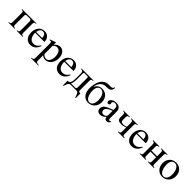

<svg xmlns="http://www.w3.org/2000/svg" viewBox="442 -2487 4506 4506"><g transform="rotate(45 2695.0 -234.0)"><path d="M502 -450H24V-435C73 -432 85 -432 85 -370V-78C85 -24 74 -19 23 -15V0H231V-15C180 -19 169 -33 169 -72V-372C169 -411 185 -422 211 -422H311C336 -422 356 -411 356 -372V-74C356 -30 347 -19 297 -15V0H501V-15C452 -20 440 -21 440 -75V-368C440 -430 453 -433 502 -435Z M946 -164C897 -90 855 -62 788 -62C676 -62 635 -170 635 -275H943C939 -329 929 -363 909 -391C877 -436 832 -460 770 -460C644 -460 563 -358 563 -217C563 -79 635 10 753 10C853 10 923 -48 962 -157ZM637 -303C648 -378 687 -427 743 -427C809 -427 830 -384 841 -303Z M1143 -458 1137 -460C1084 -439 1048 -426 993 -409V-393C1002 -394 1009 -394 1018 -394C1052 -394 1059 -384 1059 -337V133C1059 185 1048 196 989 202V217H1231V202C1156 201 1143 189 1143 126V-33C1179 0 1208 10 1250 10C1369 10 1454 -102 1454 -247C1454 -371 1384 -460 1287 -460C1231 -460 1187 -436 1143 -381ZM1143 -334C1143 -364 1199 -400 1245 -400C1319 -400 1368 -324 1368 -207C1368 -97 1319 -20 1247 -20C1200 -20 1143 -58 1143 -88Z M1911 -164C1862 -90 1820 -62 1753 -62C1641 -62 1600 -170 1600 -275H1908C1904 -329 1894 -363 1874 -391C1842 -436 1797 -460 1735 -460C1609 -460 1528 -358 1528 -217C1528 -79 1600 10 1718 10C1818 10 1888 -48 1927 -157ZM1602 -303C1613 -378 1652 -427 1708 -427C1774 -427 1795 -384 1806 -303Z M2395 -450H1998V-435C2047 -430 2069 -420 2069 -366V-199C2069 -76 2052 -15 1970 -15V137H1988C2022 13 2059 0 2092 0H2278C2316 0 2342 13 2376 137H2394V-15C2343 -19 2333 -19 2333 -82V-366C2333 -425 2344 -431 2395 -435ZM2249 -81C2249 -41 2233 -28 2207 -28H2072C2094 -69 2102 -135 2102 -179V-380C2102 -415 2114 -422 2139 -422H2209C2243 -422 2249 -417 2249 -379Z M2502 -347C2508 -448 2573 -544 2676 -556C2721 -561 2768 -553 2806 -567C2870 -591 2877 -658 2879 -685H2859C2851 -646 2830 -634 2784 -634H2717C2500 -634 2457 -387 2457 -253C2457 -120 2523 10 2671 10C2806 10 2896 -92 2896 -231C2896 -369 2802 -460 2680 -460C2614 -460 2548 -437 2504 -346ZM2806 -204C2806 -88 2762 -18 2688 -18C2652 -18 2622 -36 2600 -68C2563 -122 2547 -194 2547 -273C2547 -373 2592 -432 2661 -432C2704 -432 2732 -412 2756 -382C2788 -341 2806 -272 2806 -204Z M3371 -66C3354 -52 3344 -47 3328 -47C3310 -47 3297 -67 3297 -113V-304C3297 -365 3289 -386 3265 -415C3241 -444 3203 -460 3147 -460C3102 -460 3060 -448 3032 -430C2997 -408 2981 -376 2981 -350C2981 -323 3003 -304 3024 -304C3050 -304 3070 -326 3070 -345C3070 -366 3064 -369 3064 -387C3064 -414 3094 -433 3134 -433C3179 -433 3216 -408 3216 -346V-292C3103 -250 3062 -231 3032 -211C2993 -185 2962 -146 2962 -94C2962 -28 3005 10 3067 10C3110 10 3163 -3 3216 -63H3217C3222 -10 3244 10 3281 10C3315 10 3341 0 3371 -38ZM3216 -130C3216 -101 3210 -84 3181 -64C3164 -53 3139 -48 3119 -48C3080 -48 3050 -72 3050 -125C3050 -156 3060 -172 3084 -194C3109 -217 3154 -242 3216 -264Z M3864 -450H3653V-435C3704 -431 3718 -417 3718 -379V-237C3702 -231 3669 -213 3621 -213C3555 -213 3538 -234 3538 -294V-372C3538 -426 3552 -431 3601 -435V-450H3393V-435C3442 -430 3454 -429 3454 -372V-288C3454 -195 3511 -183 3588 -183C3651 -183 3691 -204 3718 -215V-77C3718 -31 3706 -19 3656 -15V0H3863V-15C3814 -20 3802 -25 3802 -77V-372C3802 -426 3813 -431 3864 -435Z M4308 -164C4259 -90 4217 -62 4150 -62C4038 -62 3997 -170 3997 -275H4305C4301 -329 4291 -363 4271 -391C4239 -436 4194 -460 4132 -460C4006 -460 3925 -358 3925 -217C3925 -79 3997 10 4115 10C4215 10 4285 -48 4324 -157ZM3999 -303C4010 -378 4049 -427 4105 -427C4171 -427 4192 -384 4203 -303Z M4855 -450H4647V-435C4698 -431 4709 -420 4709 -378V-248H4522V-377C4522 -419 4530 -430 4584 -435V-450H4377V-435C4426 -430 4438 -420 4438 -366V-79C4438 -21 4427 -19 4376 -15V0H4584V-15C4533 -19 4522 -32 4522 -72V-215H4709V-74C4709 -30 4697 -19 4647 -15V0H4854V-15C4805 -20 4793 -25 4793 -79V-366C4793 -425 4804 -431 4855 -435Z M5354 -231C5354 -369 5260 -460 5138 -460C5003 -460 4913 -367 4913 -228C4913 -89 5008 10 5129 10C5264 10 5354 -92 5354 -231ZM5264 -204C5264 -88 5220 -18 5146 -18C5110 -18 5078 -36 5056 -68C5019 -122 5003 -194 5003 -273C5003 -373 5050 -432 5119 -432C5162 -432 5190 -412 5214 -382C5246 -341 5264 -272 5264 -204Z"/></g></svg>

Font: STIX Math
Style: Regular
Weight: 400
Designer: MicroPress Inc., with final additions and corrections provided by Coen Hoffman, Elsevier (retired)
Version: Version 1.1.0